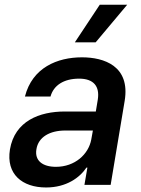

<svg xmlns="http://www.w3.org/2000/svg" viewBox="-20 -801 612 832"><path d="M179.7 11.4C267.8 11.4 326 -31.6 354.4 -74.6H358.7L345.9 0H459.5L520.2 -363.6C545.5 -515.3 430.4 -552.6 335.2 -552.6C228.7 -552.6 120 -508.2 88.1 -382.8H198.9C212 -430.8 256 -460.2 322.8 -460.2C386.7 -460.2 412.6 -426.1 403.8 -369.7L395.2 -317.8H260.7C151.6 -317.8 44 -277 23.1 -153.4C5.7 -46.5 76 11.4 179.7 11.4ZM137.8 -154.1C146 -207.4 196 -235.4 262.8 -235.4H382.5L375.4 -196C363.6 -132.8 305 -78.1 222.3 -78.1C165.1 -78.1 129.3 -104.4 137.8 -154.1ZM304.3 -617.5H394.5L531.2 -780.5H412.3Z"/></svg>

Font: Magic Ui Pro Semi Bold
Style: Italic
Weight: 600
Italic angle: -9.39999°
Designer: Stefan Endress, Andreas Faust
Version: Version 1.000;FEAKit 1.0